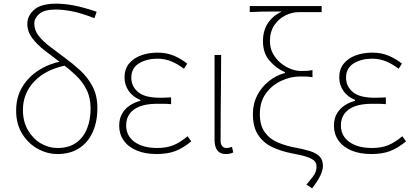

<svg xmlns="http://www.w3.org/2000/svg" viewBox="-20 -827 2256 1047"><path d="M293 13Q239 13 187 -15Q135 -43 101.5 -96.5Q68 -150 68 -224Q68 -296 100.5 -351Q133 -406 189 -442.5Q245 -479 316 -493L337 -470Q227 -447 166 -382Q105 -317 105 -227Q105 -165 132 -118Q159 -71 202 -45.5Q245 -20 293 -20Q356 -20 396 -49Q436 -78 455 -126.5Q474 -175 474 -235Q474 -295 451.5 -339Q429 -383 392.5 -417.5Q356 -452 314 -483Q267 -518 224.5 -551Q182 -584 155.5 -619.5Q129 -655 129 -697Q129 -741 166.5 -774Q204 -807 286 -807Q330 -807 381.5 -797.5Q433 -788 507 -763L495 -728Q419 -757 370 -766Q321 -775 284 -775Q222 -775 194.5 -751.5Q167 -728 167 -699Q167 -663 189.5 -633.5Q212 -604 249.5 -575Q287 -546 332 -513Q376 -481 417 -443.5Q458 -406 484.5 -356Q511 -306 511 -238Q511 -163 485.5 -106.5Q460 -50 411.5 -18.5Q363 13 293 13Z M834 13Q771 13 725 -6.5Q679 -26 654.5 -61Q630 -96 630 -141Q630 -181 646.5 -208.5Q663 -236 689.5 -253Q716 -270 745 -277V-282Q704 -299 681.5 -331.5Q659 -364 659 -405Q659 -450 683.5 -480Q708 -510 749 -525Q790 -540 840 -540Q888 -540 927.5 -523.5Q967 -507 1001 -480L983 -452Q949 -478 914 -492.5Q879 -507 838 -507Q780 -507 738 -481.5Q696 -456 696 -403Q696 -357 732.5 -325.5Q769 -294 853 -294Q868 -294 880.5 -294.5Q893 -295 913 -296V-259Q890 -261 873 -261Q856 -261 837 -261Q754 -261 711 -230Q668 -199 668 -143Q668 -86 714 -53Q760 -20 838 -20Q887 -20 924 -34.5Q961 -49 1003 -84L1023 -56Q978 -19 935.5 -3Q893 13 834 13Z M1211 13Q1192 13 1178.5 5Q1165 -3 1157.5 -20.5Q1150 -38 1150 -66V-527H1186Q1186 -448 1185 -370.5Q1184 -293 1183.5 -215.5Q1183 -138 1183 -59Q1183 -40 1192 -30Q1201 -20 1214 -20Q1222 -20 1228.5 -21.5Q1235 -23 1245 -26L1252 4Q1245 8 1235 10.5Q1225 13 1211 13Z M1682 200 1651 180Q1673 154 1685 138Q1697 122 1701.5 109Q1706 96 1706 81Q1706 63 1695 51Q1684 39 1655 29Q1626 19 1571 9Q1514 -2 1465.5 -24.5Q1417 -47 1388 -90.5Q1359 -134 1359 -205Q1359 -262 1383.5 -308.5Q1408 -355 1448 -386Q1488 -417 1534 -429V-433Q1485 -455 1449.5 -496.5Q1414 -538 1414 -602Q1414 -661 1441.5 -701.5Q1469 -742 1516 -764Q1480 -764 1454 -764Q1428 -764 1402.5 -763.5Q1377 -763 1342 -761V-794H1734V-761H1612Q1572 -761 1535.5 -742.5Q1499 -724 1475.5 -689Q1452 -654 1452 -602Q1452 -565 1468 -535.5Q1484 -506 1509.5 -484.5Q1535 -463 1564.5 -451.5Q1594 -440 1620 -440Q1640 -440 1652 -440.5Q1664 -441 1684 -445V-406Q1666 -409 1652 -409.5Q1638 -410 1618 -410Q1565 -410 1514 -386.5Q1463 -363 1430 -317.5Q1397 -272 1397 -206Q1397 -142 1425 -104.5Q1453 -67 1497.5 -49Q1542 -31 1591 -22Q1640 -13 1673.5 -2Q1707 9 1724 27.5Q1741 46 1741 78Q1741 100 1727 130Q1713 160 1682 200Z M2005 13Q1942 13 1896 -6.5Q1850 -26 1825.5 -61Q1801 -96 1801 -141Q1801 -181 1817.5 -208.5Q1834 -236 1860.5 -253Q1887 -270 1916 -277V-282Q1875 -299 1852.5 -331.5Q1830 -364 1830 -405Q1830 -450 1854.5 -480Q1879 -510 1920 -525Q1961 -540 2011 -540Q2059 -540 2098.5 -523.5Q2138 -507 2172 -480L2154 -452Q2120 -478 2085 -492.5Q2050 -507 2009 -507Q1951 -507 1909 -481.5Q1867 -456 1867 -403Q1867 -357 1903.5 -325.5Q1940 -294 2024 -294Q2039 -294 2051.5 -294.5Q2064 -295 2084 -296V-259Q2061 -261 2044 -261Q2027 -261 2008 -261Q1925 -261 1882 -230Q1839 -199 1839 -143Q1839 -86 1885 -53Q1931 -20 2009 -20Q2058 -20 2095 -34.5Q2132 -49 2174 -84L2194 -56Q2149 -19 2106.5 -3Q2064 13 2005 13Z"/></svg>

Font: Noto Sans TC
Style: Regular
Weight: 100
Designer: Ryoko NISHIZUKA 西塚涼子 (kana, bopomofo & ideographs); Paul D. Hunt (Latin, Greek & Cyrillic); Sandoll Communications 산돌커뮤니
Foundry: Adobe
Version: Version 2.004;hotconv 1.0.118;makeotfexe 2.5.65603